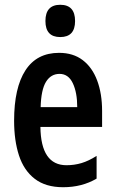

<svg xmlns="http://www.w3.org/2000/svg" viewBox="-20 -773 482 803"><path d="M227 -552Q286 -552 326 -521.5Q366 -491 386.5 -436Q407 -381 407 -309V-242H149Q151 -82 258 -82Q291 -82 321 -91Q351 -100 384 -121V-26Q323 10 244 10Q171 10 125.5 -25Q80 -60 59.5 -122.5Q39 -185 39 -268Q39 -406 86.5 -479Q134 -552 227 -552ZM229 -464Q193 -464 172.5 -431Q152 -398 150 -325H303Q303 -386 284.5 -425Q266 -464 229 -464ZM232 -753Q294 -753 294 -685Q294 -618 232 -618Q170 -618 170 -685Q170 -753 232 -753Z"/></svg>

Font: Noto Sans Arabic ExtCond SemBd
Style: Regular
Weight: 600
Width: 2
Designer: Monotype Design Team, Nadine Chahine, Nizar Qandah and Khaled Hosny
Foundry: Monotype Imaging Inc.
Version: Version 2.012; ttfautohint (v1.8.4.7-5d5b)